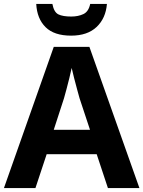

<svg xmlns="http://www.w3.org/2000/svg" viewBox="-20 -955 728 975"><path d="M528 0 471 -172H217L160 0H0L253 -717H434L688 0ZM384 -456Q380 -470 372 -499.5Q364 -529 356 -560Q348 -591 344 -610Q339 -587 332 -558Q325 -529 317.5 -501.5Q310 -474 305 -456L253 -296H437ZM523 -935Q517 -862 470.5 -818Q424 -774 341 -774Q255 -774 211.5 -817Q168 -860 164 -935H246Q254 -893 276.5 -882Q299 -871 342 -871Q377 -871 403.5 -883.5Q430 -896 438 -935Z"/></svg>

Font: Noto Sans Syriac
Style: Bold
Weight: 700
Designer: Patrick Giasson and the Monotype Design Team
Foundry: Monotype Imaging Inc.
Version: Version 3.000; ttfautohint (v1.8.4.7-5d5b)